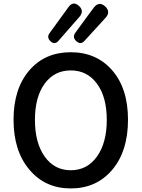

<svg xmlns="http://www.w3.org/2000/svg" viewBox="-20 -1043 794 1077"><path d="M377 14Q234 14 146 -90Q56 -195 56 -371Q56 -547 146 -650Q233 -750 377 -750Q521 -750 609 -649Q698 -547 698 -371Q698 -195 609.5 -90.5Q521 14 377 14ZM377 -88Q469 -88 524 -165Q579 -242 579 -370.5Q579 -499 524 -573.5Q469 -648 377 -648Q285 -648 230.5 -573.5Q176 -499 176 -370.5Q176 -242 230.5 -165Q285 -88 377 -88ZM406 -814Q385 -835 403 -860L460 -938L506 -1000Q536 -1039 571 -1006Q602 -976 572 -943L454 -814Q432 -789 406 -814ZM262 -813Q241 -834 258 -857L364 -1003Q390 -1040 424 -1009Q453 -981 426 -949L370 -885L308 -814Q286 -789 262 -813Z"/></svg>

Font: GenSenRounded TW M
Style: Regular
Weight: 500
Version: Version 1.501;PS 1;hotconv 16.6.51;makeotf.lib2.5.65220